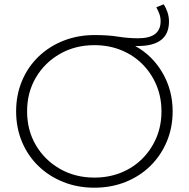

<svg xmlns="http://www.w3.org/2000/svg" viewBox="-20 -868 878 893"><path d="M419 5Q341 5 274.5 -21.5Q208 -48 158.5 -96Q109 -144 82 -209Q55 -274 55 -350Q55 -426 82 -491Q109 -556 158.5 -604Q208 -652 275 -678.5Q342 -705 420 -705Q483 -705 529.5 -697.5Q576 -690 623 -690Q727 -690 727 -769Q727 -788 721 -804Q715 -820 707 -834L741 -848Q752 -832 759 -811Q766 -790 766 -768Q766 -654 621 -654Q616 -654 609 -654Q689 -610 736 -529Q783 -448 783 -350Q783 -274 755.5 -209Q728 -144 679 -96Q630 -48 563.5 -21.5Q497 5 419 5ZM419 -42Q486 -42 543 -65Q600 -88 642 -130Q684 -172 707.5 -228Q731 -284 731 -350Q731 -416 707.5 -472Q684 -528 642 -570Q600 -612 543 -635Q486 -658 419 -658Q330 -658 259 -617.5Q188 -577 147 -507.5Q106 -438 106 -350Q106 -262 147 -192.5Q188 -123 259 -82.5Q330 -42 419 -42Z"/></svg>

Font: Montserrat Light
Style: Regular
Weight: 300
Designer: Julieta Ulanovsky
Foundry: Julieta Ulanovsky
Version: Version 9.000; ttfautohint (v1.8.4.7-5d5b)